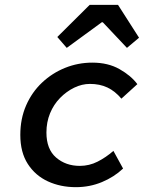

<svg xmlns="http://www.w3.org/2000/svg" viewBox="-20 -762 640 794"><path d="M294 12Q230 12 178 -12Q126 -36 95 -84Q64 -132 64 -204Q64 -271 88 -326Q112 -381 154 -420.5Q196 -460 249.5 -481.5Q303 -503 362 -503Q427 -503 474.5 -476Q522 -449 548 -414L482 -354Q456 -385 424.5 -400Q393 -415 352 -415Q319 -415 287 -399.5Q255 -384 228.5 -357Q202 -330 187 -293.5Q172 -257 172 -214Q172 -145 212 -110.5Q252 -76 310 -76Q349 -76 383.5 -93.5Q418 -111 449 -138L489 -65Q452 -30 401.5 -9Q351 12 294 12ZM256 -564 217 -609 351 -742H468L555 -606L505 -564L405 -670H401Z"/></svg>

Font: Source Code Pro ExtraLight SemiBold
Style: Italic
Weight: 600
Italic angle: -11°
Monospace: yes
Version: Version 1.016;hotconv 1.0.116;makeotfexe 2.5.65601